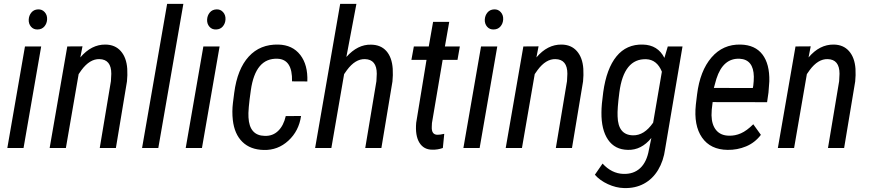

<svg xmlns="http://www.w3.org/2000/svg" viewBox="-20 -770 4530 999"><path d="M102.5 0H18.1L109.9 -528.3H194.3ZM129.4 -668Q130.4 -689 143.1 -704.6Q155.8 -720.2 177.7 -721.2Q198.7 -722.2 212.4 -707Q226.1 -691.9 225.1 -669.4Q224.1 -647.9 211.2 -632.6Q198.2 -617.2 176.3 -616.7Q154.8 -615.7 141.6 -630.9Q128.4 -646 129.4 -668Z M409.2 -528.8 397.9 -471.2Q455.6 -539.1 528.8 -538.1Q579.1 -537.6 608.6 -503.9Q638.2 -470.2 642.1 -412.1Q644 -378.4 640.6 -346.2L583 0H499L557.1 -347.7L559.1 -386.2Q559.1 -460.9 497.6 -462.4Q447.3 -463.9 403.8 -405.3L389.2 -384.3L322.8 0H238.3L330.1 -528.3Z M803.7 0H719.2L849.6 -750H934.1Z M1030.8 0H946.3L1038.1 -528.3H1122.6ZM1057.6 -668Q1058.6 -689 1071.3 -704.6Q1084 -720.2 1106 -721.2Q1127 -722.2 1140.6 -707Q1154.3 -691.9 1153.3 -669.4Q1152.3 -647.9 1139.4 -632.6Q1126.5 -617.2 1104.5 -616.7Q1083 -615.7 1069.8 -630.9Q1056.6 -646 1057.6 -668Z M1357.4 -63Q1398.9 -61.5 1427.2 -88.9Q1455.6 -116.2 1466.8 -166L1546.4 -166.5Q1535.2 -88.4 1480.5 -38.1Q1425.8 12.2 1352.5 10.3Q1282.7 8.8 1241.2 -31.7Q1199.7 -72.3 1191.4 -145.5Q1186.5 -189.5 1191.9 -233.9L1198.7 -287.1Q1214.8 -410.6 1274.2 -475.6Q1333.5 -540.5 1428.7 -538.1Q1502 -536.1 1542.2 -484.4Q1582.5 -432.6 1579.1 -346.2L1499.5 -346.7Q1502.4 -461.4 1423.8 -464.4Q1309.1 -468.8 1285.2 -300.8Q1270 -196.8 1272.9 -159.2Q1277.8 -64.5 1357.4 -63Z M1782.2 -473.6Q1841.3 -539.6 1910.6 -537.6Q1961.4 -537.1 1990.5 -504.2Q2019.5 -471.2 2023.4 -412.1Q2025.4 -378.4 2022 -346.2L1964.4 0H1880.4L1938.5 -347.7L1940.4 -386.2Q1940.4 -460.9 1878.9 -462.4Q1828.6 -463.9 1785.2 -405.3L1770.5 -384.3L1704.1 0H1619.6L1750 -750H1834.5Z M2317.4 -656.2 2294.9 -528.3H2372.6L2360.4 -458.5H2283.2L2227.5 -129.9L2226.6 -110.4Q2224.6 -68.8 2256.3 -68.8Q2268.1 -68.4 2291.5 -73.7L2284.2 0Q2256.8 9.8 2229 8.8Q2184.6 8.8 2162.1 -27.8Q2139.6 -64.5 2145.5 -131.3L2199.2 -458.5H2120.6L2133.3 -528.3H2210.9L2233.4 -656.2Z M2475.6 0H2391.1L2482.9 -528.3H2567.4ZM2502.4 -668Q2503.4 -689 2516.1 -704.6Q2528.8 -720.2 2550.8 -721.2Q2571.8 -722.2 2585.4 -707Q2599.1 -691.9 2598.1 -669.4Q2597.2 -647.9 2584.2 -632.6Q2571.3 -617.2 2549.3 -616.7Q2527.8 -615.7 2514.6 -630.9Q2501.5 -646 2502.4 -668Z M2782.2 -528.8 2771 -471.2Q2828.6 -539.1 2901.9 -538.1Q2952.1 -537.6 2981.7 -503.9Q3011.2 -470.2 3015.1 -412.1Q3017.1 -378.4 3013.7 -346.2L2956.1 0H2872.1L2930.2 -347.7L2932.1 -386.2Q2932.1 -460.9 2870.6 -462.4Q2820.3 -463.9 2776.9 -405.3L2762.2 -384.3L2695.8 0H2611.3L2703.1 -528.3Z M3325.2 -538.1Q3402.8 -536.1 3437 -468.8L3454.6 -528.3H3531.2L3440.9 4.4Q3432.6 66.9 3404.1 114.3Q3375.5 161.6 3330.1 186Q3284.7 210.4 3226.6 208.5Q3185.1 207.5 3143.1 188.2Q3101.1 168.9 3075.2 139.2L3115.2 81.1Q3162.6 132.8 3223.1 134.8Q3276.4 136.7 3310.8 105Q3345.2 73.2 3356.4 9.3L3369.1 -52.2Q3316.9 11.7 3247.1 9.8Q3179.2 8.8 3143.8 -43Q3108.4 -94.7 3109.4 -185.1Q3109.4 -223.6 3118.7 -290.5Q3135.7 -413.1 3187.7 -476.8Q3239.7 -540.5 3325.2 -538.1ZM3193.4 -164.6Q3195.8 -67.4 3273.4 -65.9Q3332 -64.5 3378.4 -131.8L3423.8 -397Q3398.4 -459.5 3342.8 -461.9Q3225.6 -466.3 3202.6 -289.1Q3191.4 -203.6 3193.4 -164.6Z M3765.6 9.8Q3676.8 8.8 3632.8 -54.2Q3588.9 -117.2 3600.6 -226.1L3606.9 -278.3Q3622.1 -401.4 3681.9 -470.9Q3741.7 -540.5 3834 -538.1Q3909.2 -536.1 3947 -486.6Q3984.9 -437 3982.9 -347.2L3978.5 -288.6L3971.2 -238.3L3688 -238.8Q3681.6 -194.8 3682.1 -169.9Q3683.1 -120.6 3706.5 -92.5Q3730 -64.5 3773.4 -64Q3804.7 -63 3835.2 -76.4Q3865.7 -89.8 3899.4 -123.5L3939 -68.4Q3907.7 -27.3 3861.8 -8.3Q3815.9 10.7 3765.6 9.8ZM3828.6 -464.4Q3742.2 -468.3 3707.5 -359.9L3694.3 -312.5L3897 -312L3899.4 -324.7Q3902.3 -347.2 3902.3 -371.6Q3900.4 -460.4 3828.6 -464.4Z M4198.2 -528.8 4187 -471.2Q4244.6 -539.1 4317.9 -538.1Q4368.2 -537.6 4397.7 -503.9Q4427.2 -470.2 4431.2 -412.1Q4433.1 -378.4 4429.7 -346.2L4372.1 0H4288.1L4346.2 -347.7L4348.1 -386.2Q4348.1 -460.9 4286.6 -462.4Q4236.3 -463.9 4192.9 -405.3L4178.2 -384.3L4111.8 0H4027.3L4119.1 -528.3Z"/></svg>

Font: TypoPRO Roboto
Style: Italic
Weight: 400
Italic angle: -12°
Designer: Google
Version: Version 2.136; 2016